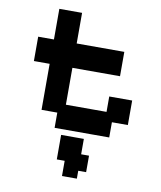

<svg xmlns="http://www.w3.org/2000/svg" viewBox="-96 -714 885 1056"><g transform="rotate(10 346.0 -186.5)"><path d="M237 11V-74H149V-331H61V-467H149V-638H276V-467H542V-331H276V-125H503V-211H631V-74H542V11ZM323 265V201V200V180H279V43H406V129H450V221H406V265Z"/></g></svg>

Font: Pixelify Sans
Style: Bold
Weight: 700
Designer: Stefie Justprince
Foundry: Typecalism Foundryline
Version: Version 1.000